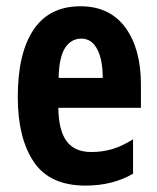

<svg xmlns="http://www.w3.org/2000/svg" viewBox="-20 -576 497 606"><path d="M233.9 -556.2Q326.2 -556.2 375.5 -489.3Q424.8 -422.4 424.8 -309.1V-235.8H164.1Q165 -164.1 190.4 -130.1Q215.8 -96.2 268.1 -96.2Q302.7 -96.2 333.7 -105.2Q364.7 -114.3 399.9 -136.2V-27.8Q335.9 9.8 250 9.8Q136.7 9.8 86.4 -65.4Q36.1 -140.6 36.1 -270Q36.1 -408.2 85.9 -482.2Q135.7 -556.2 233.9 -556.2ZM236.8 -454.1Q204.6 -454.1 185.5 -425Q166.5 -396 165 -330.1H304.2Q304.2 -388.2 286.6 -421.1Q269 -454.1 236.8 -454.1Z"/></svg>

Font: Open Sans Condensed
Style: Bold
Weight: 700
Width: 3
Designer: Monotype Design Team
Foundry: Monotype Imaging Inc.
Version: Version 3.003; ttfautohint (v1.8.4)